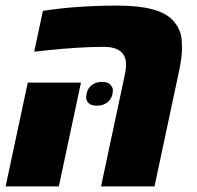

<svg xmlns="http://www.w3.org/2000/svg" viewBox="-22 -662 701 682"><path d="M588.9 -592.8Q605.5 -576.2 613.8 -557.4Q622.1 -538.6 623.3 -520.8Q624.5 -502.9 624.5 -489.7Q624.5 -457 612.3 -401.4L526.9 0H336.9L422.4 -401.4Q425.8 -417.5 425.8 -431.2Q425.8 -495.6 346.7 -495.6Q260.3 -495.6 140.6 -482.9L99.6 -478.5L130.4 -623.5Q250.5 -642.1 395.5 -642.1Q540.5 -642.1 588.9 -592.8ZM304.2 -359.9Q318.8 -371.1 340.1 -371.1Q361.3 -371.1 370.1 -361.1Q378.9 -351.1 378.9 -342.3Q378.9 -313.5 358.9 -297.9Q343.8 -286.6 322.3 -286.6Q300.8 -286.6 292.5 -295.9Q284.2 -305.2 284.2 -314Q284.2 -344.7 304.2 -359.9ZM-2 0 76.7 -368.7H265.6L187 0Z"/></svg>

Font: Open Sans Hebrew Extra Bold
Style: Italic
Weight: 800
Italic angle: -12°
Foundry: Ascender Corporation, Yanek Iontef
Version: Version 2.001;PS 002.001;hotconv 1.0.70;makeotf.lib2.5.58329